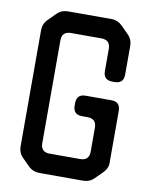

<svg xmlns="http://www.w3.org/2000/svg" viewBox="-82 -770 659 840"><g transform="rotate(10 248.0 -350.0)"><path d="M102 -11Q122 9 152 9H345Q374 9 394 -11L426 -43Q448 -65 446 -93V-319Q446 -359 406 -359H292Q252 -359 252 -319V-308Q252 -268 292 -268H316Q356 -268 356 -228V-122Q356 -82 316 -82H181Q141 -82 141 -122V-578Q141 -618 181 -618H316Q356 -618 356 -578V-480Q356 -440 396 -440H406Q446 -440 446 -480V-607Q446 -636 426 -656L394 -688Q373 -709 345 -709H152Q123 -709 103 -689L70 -656Q50 -636 50 -607V-92Q50 -63 70 -43Z"/></g></svg>

Font: WD-XL Lubrifont TC
Style: Regular
Weight: 400
Designer: [WD-XL Lubrifont] Copyright 2020-2022 (c) NightFurySL2001, Skr-ZERO; [ZCOOL QingKe HuangYou] Copyright 2018-2022 (c) The
Version: Version 2.001;hotconv 1.1.1;makeotfexe 2.6.0